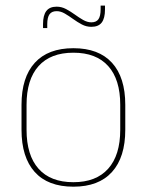

<svg xmlns="http://www.w3.org/2000/svg" viewBox="-20 -674 539 705"><path d="M249.5 11.5Q156 11.5 107.5 -42.5Q59 -96.5 59 -197.5V-289Q59 -390 107.8 -443.5Q156.5 -497 249.5 -497Q342.5 -497 391.2 -443.5Q440 -390 440 -289V-197.5Q440 -96.5 391.2 -42.5Q342.5 11.5 249.5 11.5ZM249.5 -5Q333 -5 377.2 -54.5Q421.5 -104 421.5 -197.5V-289Q421.5 -382 377.5 -431.2Q333.5 -480.5 249.5 -480.5Q165.5 -480.5 121.5 -431.2Q77.5 -382 77.5 -289V-197.5Q77.5 -104 121.5 -54.5Q165.5 -5 249.5 -5ZM315.5 -575.5Q297 -575.5 280.5 -584.2Q264 -593 248.5 -604.2Q233 -615.5 218 -624.2Q203 -633 188 -633Q170 -633 161.8 -621.5Q153.5 -610 153.5 -585V-571H138V-585.5Q138 -617.5 150 -633.5Q162 -649.5 188 -649.5Q206 -649.5 222.5 -640.8Q239 -632 254.5 -620.8Q270 -609.5 285.2 -600.8Q300.5 -592 315.5 -592Q333.5 -592 341.5 -603.5Q349.5 -615 349.5 -640V-653.5H365.5V-639Q365.5 -607 353.5 -591.2Q341.5 -575.5 315.5 -575.5Z"/></svg>

Font: Anek Malayalam Thin
Style: Regular
Weight: 250
Version: Version 1.003